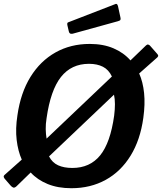

<svg xmlns="http://www.w3.org/2000/svg" viewBox="-34 -984 856 1014"><path d="M795 -701Q799 -697 801 -692Q803 -687 797 -681L701 -596Q721 -551 727 -492.5Q733 -434 723 -362Q707 -245 655.5 -161.5Q604 -78 524 -34Q444 10 343 10Q272 10 218 -12Q164 -34 128 -73L53 0Q43 9 36 6.5Q29 4 22 -4L-4 -34Q-12 -42 -14 -48.5Q-16 -55 -9 -61L81 -141Q61 -186 54 -245Q47 -304 58 -375Q75 -494 127 -578Q179 -662 259 -707Q339 -752 440 -752Q511 -752 565 -729Q619 -706 655 -665L737 -744Q743 -750 749 -748.5Q755 -747 759 -742L795 -701ZM212 -360Q207 -329 207.5 -302Q208 -275 212 -252L557 -580Q540 -616 509.5 -631.5Q479 -647 436 -647Q343 -647 288 -577.5Q233 -508 212 -360ZM569 -374Q573 -406 573 -434Q573 -462 568 -484L225 -158Q242 -125 273 -111Q304 -97 348 -97Q441 -97 495 -163.5Q549 -230 569 -374ZM589 -952 602 -892Q604 -884 602 -879.5Q600 -875 589 -872L350 -806Q340 -804 335 -808Q330 -812 329 -820L322 -850Q319 -864 326 -866L574 -962Q579 -965 583 -962.5Q587 -960 589 -952Z"/></svg>

Font: Libre Franklin Thin SemiBold
Style: Italic
Weight: 600
Italic angle: -8°
Version: Version 3.000